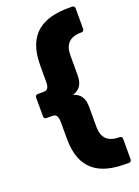

<svg xmlns="http://www.w3.org/2000/svg" viewBox="-173 -864 789 1087"><g transform="rotate(-20 221.5 -320.5)"><path d="M407 150C417 150 423 144 423 134V11C423 1 417 -5 407 -5H404C336 -5 304 -40 304 -104V-225C304 -276 285 -308 241 -320C285 -333 304 -364 304 -416V-536C304 -601 336 -636 404 -636H407C417 -636 423 -642 423 -651V-775C423 -784 417 -791 407 -791H386C230 -791 124 -730 124 -542V-446C124 -402 113 -393 88 -393H56C46 -393 40 -386 40 -377V-264C40 -254 46 -248 56 -248H88C113 -248 124 -239 124 -195V-98C124 89 230 150 386 150Z"/></g></svg>

Font: LINE Seed Sans TH ExtraBold
Style: Regular
Weight: 800
Designer: Dalton Maag Ltd | Thai characters by Cadson Demak Co.,Ltd.
Foundry: Dalton Maag Ltd
Version: Version 1.003